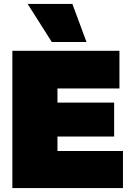

<svg xmlns="http://www.w3.org/2000/svg" viewBox="-20 -959 671 979"><path d="M43 0V-700H589V-508H273V-436H562V-263H273V-189H607V0ZM244 -745 121 -939H349L421 -745Z"/></svg>

Font: Georama ExtraCondensed Thin Black
Style: Regular
Weight: 900
Version: Version 1.001